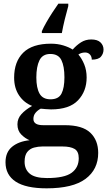

<svg xmlns="http://www.w3.org/2000/svg" viewBox="-20 -786 592 1046"><path d="M234 240Q121 240 65.5 203.5Q10 167 10 98Q10 43 46 13.5Q82 -16 141 -22Q117 -32 96 -53Q75 -74 75 -109Q75 -140 96.5 -164Q118 -188 155 -209Q111 -226 84 -266Q57 -306 57 -363Q57 -450 106.5 -499Q156 -548 258 -548Q294 -548 325 -538.5Q356 -529 376 -516Q397 -540 421.5 -555.5Q446 -571 477 -571Q511 -571 527.5 -555Q544 -539 544 -516Q544 -494 530 -477.5Q516 -461 480 -461Q480 -478 470 -489Q460 -500 444 -500Q423 -500 407 -489Q426 -467 439 -435Q452 -403 452 -364Q452 -289 405 -239.5Q358 -190 258 -190Q247 -190 229.5 -191.5Q212 -193 202 -194Q186 -186 174 -172Q162 -158 162 -138Q162 -104 215 -104H333Q429 -104 472 -63Q515 -22 515 47Q515 137 446 188.5Q377 240 234 240ZM255 -245Q299 -245 315 -276Q331 -307 331 -365Q331 -425 314.5 -458.5Q298 -492 254 -492Q212 -492 195 -457.5Q178 -423 178 -364Q178 -307 195.5 -276Q213 -245 255 -245ZM236 184Q331 184 370 155.5Q409 127 409 76Q409 39 386.5 25.5Q364 12 320 12H211Q188 12 165.5 18Q143 24 128.5 42Q114 60 114 95Q114 137 142.5 160.5Q171 184 236 184ZM208 -616Q217 -637 232.5 -664Q248 -691 265.5 -718Q283 -745 298 -766H352V-753Q343 -722 333 -681Q323 -640 317 -606H208Z"/></svg>

Font: Noto Serif Thai SemiBold
Style: Regular
Weight: 600
Designer: Monotype Design Team
Foundry: Monotype Imaging Inc.
Version: Version 2.001; ttfautohint (v1.8.4.7-5d5b)